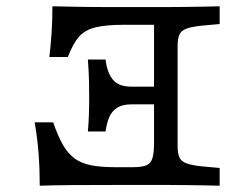

<svg xmlns="http://www.w3.org/2000/svg" viewBox="-20 -591 792 611"><path d="M516.1 -2.4H506.5H342.7Q266.9 -2.4 208.9 -2Q150.8 -1.6 106.5 0Q106.5 -53.2 102.8 -101.6Q99.2 -150 90.3 -201.6H149.2Q164.5 -157.3 180.6 -129.4Q196.8 -101.6 218.1 -86.3Q239.5 -71 270.6 -64.9Q301.6 -58.9 347.6 -58.9H400.8Q429.8 -58.9 444.8 -64.5Q459.7 -70.2 464.9 -87.1Q470.2 -104 470.2 -136.3V-512.1H373.4Q317.7 -512.1 284.3 -504Q250.8 -496 231.5 -474.2Q212.1 -452.4 196 -409.7H137.1Q141.9 -450.8 144.4 -489.9Q146.8 -529 146.8 -571Q181.5 -570.2 227 -569.4Q272.6 -568.5 331.5 -568.5H506.5H516.1Q540.3 -568.5 569 -569Q597.6 -569.4 626.6 -569.8Q655.6 -570.2 679 -571V-514.5L625.8 -509.7Q592.7 -506.5 575 -500.4Q557.3 -494.4 551.2 -481.5Q545.2 -468.5 545.2 -445.2V-125.8Q545.2 -102.4 551.2 -89.5Q557.3 -76.6 575 -70.6Q592.7 -64.5 625.8 -61.3L679 -56.5V0Q655.6 -0.8 626.6 -1.2Q597.6 -1.6 569 -2Q540.3 -2.4 516.1 -2.4ZM504.8 -258.9H313.7V-315.3H504.8ZM316.1 -172.6H259.7Q262.1 -203.2 262.9 -223.8Q263.7 -244.4 263.7 -259.3Q263.7 -274.2 263.7 -287.1Q263.7 -307.3 263.3 -331.5Q262.9 -355.6 259.7 -401.6H316.1Q320.2 -362.1 338.3 -338.7Q356.5 -315.3 397.6 -315.3V-258.9Q370.2 -258.9 353.2 -248.4Q336.3 -237.9 327.8 -218.5Q319.4 -199.2 316.1 -172.6Z"/></svg>

Font: Playfair 5pt SemiExpanded Light
Style: Regular
Weight: 300
Width: 6
Designer: Claus Eggers Sørensen
Foundry: Claus Eggers Sørensen
Version: Version 2.203